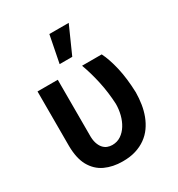

<svg xmlns="http://www.w3.org/2000/svg" viewBox="-186 -902 958 1033"><g transform="rotate(-30 293.5 -385.5)"><path d="M274.5 9.9Q214.8 9.9 166.9 -12.1Q119 -34.4 91.6 -83.8Q66.1 -130.7 65.3 -206V-545.5H191.1V-204.5Q190.3 -173.7 196.9 -152.7Q203.5 -131.7 214.7 -118.8Q225.9 -105.8 240.4 -100.1Q255 -94.5 270.6 -94.5Q301.1 -94.5 324.8 -110.4Q348.4 -126.4 364.3 -152.2Q380.3 -177.9 388.7 -210.6Q397 -243.3 397 -277Q393.5 -349.8 378.6 -418.3Q363.6 -486.9 342 -545.5H464.1Q486.5 -501.1 502.5 -432.5Q518.1 -364.7 521 -277Q520.6 -240.4 515.1 -204.9Q509.6 -169.4 497.5 -137.4Q485.4 -105.5 466.3 -78.5Q447.1 -51.5 419.7 -31.8Q392.4 -12.1 356.4 -0.9Q320.3 10.3 274.5 9.9ZM320.3 -613.3H241.8L274.9 -781.2H395.2Z"/></g></svg>

Font: Linik Sans SemiBold
Style: Regular
Weight: 600
Designer: Fonts by Rasmus Andersson / Changes by Cristiano Sobral with parts from Marc Monis
Foundry: rsms
Version: Version 3.020; ttfautohint (v1.6)